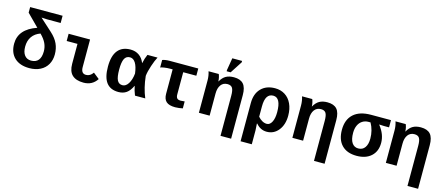

<svg xmlns="http://www.w3.org/2000/svg" viewBox="-58 -1467 5516 2381"><g transform="rotate(15 2700.5 -276.5)"><path d="M418 -237.8Q418 -291.5 395.8 -339.8Q373.5 -388.2 320.8 -440.9Q252 -416.5 215.3 -364Q178.7 -311.5 178.7 -234.9Q178.7 -164.1 209 -125Q239.3 -85.9 293.9 -85.9Q354.5 -85.9 386.2 -124Q418 -162.1 418 -237.8ZM353.5 -631.8 281.7 -635.3 439.5 -492.2Q503.4 -434.1 531.5 -372.3Q559.6 -310.5 559.6 -235.8Q559.6 -163.6 528.1 -107.7Q496.6 -51.8 436.5 -21Q376.5 9.8 296.4 9.8Q173.3 9.8 105.2 -54.9Q37.1 -119.6 37.1 -234.9Q37.1 -421.4 264.2 -499.5L111.8 -652.8V-724.6H528.3V-631.8Z M991.7 9.8Q896 9.8 846.4 -36.4Q796.9 -82.5 796.9 -180.2V-435.5H658.2V-528.3H933.6V-174.8Q933.6 -91.3 997.6 -91.3Q1050.8 -91.3 1086.4 -144L1164.1 -82Q1104.5 9.8 991.7 9.8Z M1615.2 -115.7Q1585 -49.8 1543 -20Q1501 9.8 1439.9 9.8Q1336.4 9.8 1285.4 -57.4Q1234.4 -124.5 1234.4 -261.7Q1234.4 -400.4 1289.8 -469.2Q1345.2 -538.1 1452.6 -538.1Q1516.6 -538.1 1562.7 -505.6Q1608.9 -473.1 1632.3 -413.6H1633.8Q1646 -474.1 1670.4 -528.3H1799.8Q1775.4 -483.9 1749.3 -405.8Q1723.1 -327.6 1717.3 -271.5Q1732.9 -120.6 1783.7 0H1651.9Q1627.9 -58.6 1617.2 -115.7ZM1378.4 -263.2Q1378.4 -167.5 1399.2 -126Q1419.9 -84.5 1466.8 -84.5Q1510.3 -84.5 1541.5 -133.8Q1572.8 -183.1 1581.5 -264.6Q1570.8 -351.6 1542.2 -397.5Q1513.7 -443.4 1470.7 -443.4Q1420.9 -443.4 1399.7 -399.9Q1378.4 -356.4 1378.4 -263.2Z M1985.8 -435.5Q1945.8 -435.5 1909.7 -429.7Q1873.5 -423.8 1862.8 -417.5V-514.2Q1874.5 -520 1900.6 -524.2Q1926.8 -528.3 1952.1 -528.3H2322.8V-435.5H2154.3V-152.3Q2154.3 -117.2 2168 -101.8Q2181.6 -86.4 2215.3 -86.4Q2234.4 -86.4 2265.6 -90.3V-1Q2250 3.4 2219 6.8Q2188 10.3 2169.4 10.3Q2089.8 10.3 2054.2 -22.2Q2018.6 -54.7 2018.6 -122.6V-435.5Z M2805.2 207V-307.1Q2805.2 -378.9 2787.1 -407.2Q2769 -435.5 2724.1 -435.5Q2669.9 -435.5 2639.9 -394.8Q2609.9 -354 2609.9 -283.7V0H2472.2V-415.5Q2472.2 -475.6 2454.6 -528.3H2585.9Q2594.2 -509.3 2599.4 -483.6Q2604.5 -458 2604.5 -438H2606Q2637.2 -492.7 2678.2 -515.4Q2719.2 -538.1 2779.3 -538.1Q2862.8 -538.1 2902.1 -493.9Q2941.4 -449.7 2941.4 -352.1V207ZM2671.4 -586.4V-602.5L2697.8 -759.8H2823.2V-741.7L2722.7 -586.4Z M3551.8 -252Q3551.8 -135.7 3493.7 -63Q3435.5 9.8 3344.2 9.8Q3262.2 9.8 3207 -57.1H3201.7L3207 28.8V207.5H3063V-283.7Q3063 -402.3 3128.9 -470.5Q3194.8 -538.6 3308.6 -538.6Q3379.9 -538.6 3435.3 -503.9Q3490.7 -469.2 3521.2 -403.8Q3551.8 -338.4 3551.8 -252ZM3408.2 -256.8Q3408.2 -443.8 3309.6 -443.8Q3207 -443.8 3207 -279.3V-146.5Q3231 -117.7 3260.7 -101.3Q3290.5 -85 3319.8 -85Q3359.4 -85 3383.8 -131.6Q3408.2 -178.2 3408.2 -256.8Z M4005.4 207V-307.1Q4005.4 -378.9 3987.3 -407.2Q3969.2 -435.5 3924.3 -435.5Q3870.1 -435.5 3840.1 -394.8Q3810.1 -354 3810.1 -283.7V0H3672.4V-415.5Q3672.4 -475.6 3654.8 -528.3H3786.1Q3794.4 -509.3 3799.6 -483.6Q3804.7 -458 3804.7 -438H3806.2Q3837.4 -492.7 3878.4 -515.4Q3919.4 -538.1 3979.5 -538.1Q4063 -538.1 4102.3 -493.9Q4141.6 -449.7 4141.6 -352.1V207Z M4752.4 -223.6Q4752.4 -114.7 4684.1 -52.5Q4615.7 9.8 4497.6 9.8Q4374.5 9.8 4307.1 -59.3Q4239.7 -128.4 4239.7 -255.9Q4239.7 -386.7 4317.1 -457.5Q4394.5 -528.3 4542 -528.3H4796.9V-435.5H4731L4670.4 -438.5V-436.5Q4713.4 -381.3 4732.9 -329.1Q4752.4 -276.9 4752.4 -223.6ZM4608.9 -240.2Q4608.9 -345.7 4559.1 -435.5H4532.7Q4489.7 -435.5 4455.6 -413.8Q4421.4 -392.1 4402.6 -351.3Q4383.8 -310.5 4383.8 -255.9Q4383.8 -170.4 4413.1 -127.2Q4442.4 -84 4494.1 -84Q4549.8 -84 4579.3 -125.7Q4608.9 -167.5 4608.9 -240.2Z M5205.6 207V-307.1Q5205.6 -378.9 5187.5 -407.2Q5169.4 -435.5 5124.5 -435.5Q5070.3 -435.5 5040.3 -394.8Q5010.3 -354 5010.3 -283.7V0H4872.6V-415.5Q4872.6 -475.6 4855 -528.3H4986.3Q4994.6 -509.3 4999.8 -483.6Q5004.9 -458 5004.9 -438H5006.3Q5037.6 -492.7 5078.6 -515.4Q5119.6 -538.1 5179.7 -538.1Q5263.2 -538.1 5302.5 -493.9Q5341.8 -449.7 5341.8 -352.1V207Z"/></g></svg>

Font: Liberation Mono
Style: Bold
Weight: 700
Monospace: yes
Designer: Steve Matteson
Foundry: Ascender Corporation
Version: Version 2.1.5